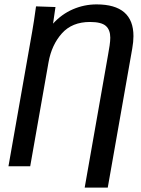

<svg xmlns="http://www.w3.org/2000/svg" viewBox="-20 -757 640 874"><path d="M144 -728 232.5 -725 221.5 -649.5Q260.5 -692.5 312 -714.8Q363.5 -737 419.5 -737Q587.5 -737 587.5 -592.5Q587.5 -567.5 582 -536L470.5 97H365.5L472 -508Q476 -529 479 -550Q482 -571 482 -585.5Q482 -621 461.8 -639Q441.5 -657 389.5 -657Q308 -657 261.5 -604.8Q215 -552.5 201 -474L117.5 0H18.5L126.5 -613Q134 -654.5 144 -728Z"/></svg>

Font: JuliaMono
Style: Italic
Weight: 400
Italic angle: -9°
Monospace: yes
Designer: cormullion
Foundry: corm
Version: Version 0.057; ttfautohint (v1.8.4)